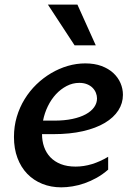

<svg xmlns="http://www.w3.org/2000/svg" viewBox="-20 -802 584 832"><path d="M245.6 9.8Q200.7 9.8 163.1 -5.4Q125.5 -20.5 98.1 -48.8Q70.8 -77.1 55.7 -117.4Q40.5 -157.7 40.5 -208.5Q40.5 -254.4 52.7 -295.7Q64.9 -336.9 86.7 -372.3Q108.4 -407.7 137.9 -436.3Q167.5 -464.8 201.9 -485.1Q236.3 -505.4 273.9 -516.4Q311.5 -527.3 349.6 -527.3Q389.6 -527.3 420.2 -515.9Q450.7 -504.4 471.2 -485.4Q491.7 -466.3 502.2 -441.9Q512.7 -417.5 512.7 -391.1Q512.7 -354.5 492.7 -323.5Q472.7 -292.5 434.3 -269.5Q396 -246.6 339.6 -233.6Q283.2 -220.7 210.9 -220.7H162.1Q162.1 -190.9 171.1 -165.3Q180.2 -139.6 198.2 -120.6Q216.3 -101.6 243.7 -90.8Q271 -80.1 307.6 -80.1Q342.8 -80.1 378.2 -90.8Q413.6 -101.6 448.7 -122.6V-66.9Q425.3 -46.4 399.2 -31.7Q373 -17.1 346.4 -7.8Q319.8 1.5 293.9 5.6Q268.1 9.8 245.6 9.8ZM323.7 -442.9Q294.9 -442.9 269 -429.4Q243.2 -416 222.4 -393.6Q201.7 -371.1 187.3 -341.6Q172.9 -312 166.5 -279.3H214.8Q259.3 -279.3 293.7 -286.6Q328.1 -293.9 351.8 -306.9Q375.5 -319.8 387.9 -337.4Q400.4 -355 400.4 -375.5Q400.4 -387.7 395.5 -399.9Q390.6 -412.1 381.1 -421.6Q371.6 -431.2 357.2 -437Q342.8 -442.9 323.7 -442.9ZM303.2 -605.5 187.5 -782.2H315.4L395 -605.5Z"/></svg>

Font: Proza Libre
Style: Medium Italic
Weight: 500
Designer: Jasper de Waard
Foundry: Jasper de Waard
Version: Version 1.000; ttfautohint (v1.4.1.8-43bc)